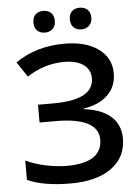

<svg xmlns="http://www.w3.org/2000/svg" viewBox="-60 -952 735 1008"><g transform="rotate(-5 307.0 -447.5)"><path d="M546.9 -546.9Q546.9 -477.5 501 -432.9Q455.1 -388.2 373 -376V-373Q466.8 -361.8 515.9 -317.9Q564.9 -273.9 564.9 -202.1Q564.9 -102.5 486.8 -46.4Q409.7 9.8 272 9.8Q128.9 9.8 43.9 -28.8V-130.9Q89.8 -108.9 149.9 -96.2Q208 -84 257.8 -84Q445.8 -84 445.8 -207Q445.8 -264.2 389.2 -293.7Q332.5 -323.2 222.2 -323.2H136.2V-417H216.8Q430.2 -417 430.2 -530.8Q430.2 -576.7 393.6 -602.8Q356.9 -628.9 292 -628.9Q188.5 -628.9 96.2 -568.8L43 -647.9Q152.8 -724.1 301.8 -724.1Q415 -724.1 481 -675.8Q546.9 -627.4 546.9 -546.9ZM149.9 -848.1Q149.9 -877 165.5 -891.1Q181.2 -905.3 206.1 -905.3Q232.4 -905.3 247.6 -890.1Q262.7 -875 262.7 -848.1Q262.7 -822.3 247.1 -806.6Q231.4 -791 206.1 -791Q181.2 -791 165.5 -805.7Q149.9 -820.3 149.9 -848.1ZM341.8 -848.1Q341.8 -877 357.4 -891.1Q373 -905.3 397.9 -905.3Q424.3 -905.3 439.7 -889.9Q455.1 -874.5 455.1 -848.1Q455.1 -822.3 439.2 -806.6Q423.3 -791 397.9 -791Q373 -791 357.4 -805.7Q341.8 -820.3 341.8 -848.1Z"/></g></svg>

Font: Open Sans
Style: SemiBold
Weight: 600
Foundry: Ascender Corporation
Version: Version 1.10